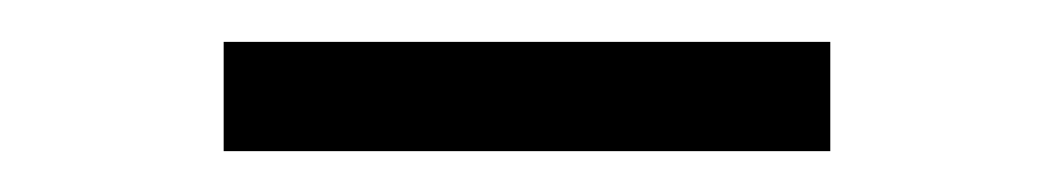

<svg xmlns="http://www.w3.org/2000/svg" viewBox="-20 -328 516 94"><path d="M89.5 -254V-307.5H386.5V-254Z"/></svg>

Font: Encode Sans Expanded Light
Style: Regular
Weight: 300
Width: 7
Designer: Multiple Designers
Foundry: Impallari Type
Version: Version 2.000